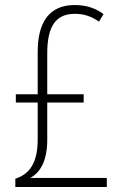

<svg xmlns="http://www.w3.org/2000/svg" viewBox="-20 -744 487 764"><path d="M277 -724C173 -724 130 -651 130 -538V-369H43V-336H130V-189C130 -98 99 -51 41 -33V0H405V-36H100C141 -57 168 -106 168 -187V-336H313V-369H168V-532C168 -641 203 -689 278 -689C311 -689 340 -681 374 -658L392 -688C360 -711 325 -724 277 -724Z"/></svg>

Font: Noto Sans Sinhala UI Condensed ExtraLight
Style: Regular
Weight: 200
Width: 3
Designer: Jelle Bosma - Monotype Design Team
Foundry: Monotype Imaging Inc.
Version: Version 2.006